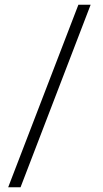

<svg xmlns="http://www.w3.org/2000/svg" viewBox="-20 -731 437 812"><path d="M66.9 61H14.6L311.5 -710.9H363.3Z"/></svg>

Font: Vazirmatn RD FD ExtraLight
Style: Regular
Weight: 200
Designer: Saber Rastikerdar
Foundry: Saber Rastikerdar
Version: Version 33.003